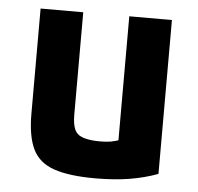

<svg xmlns="http://www.w3.org/2000/svg" viewBox="-44 -565 637 619"><g transform="rotate(5 275.0 -255.0)"><path d="M286 10Q201 10 152 -7Q103 -24 83 -65.5Q63 -107 63 -180V-520H201V-188Q201 -158 208.5 -141Q216 -124 236.5 -117Q257 -110 291 -110Q311 -110 326 -112.5Q341 -115 361 -122.5Q381 -130 412 -144L350 -58V-520H488V-22Q445 -6 396 2Q347 10 286 10Z"/></g></svg>

Font: M PLUS Code Latin SemiExpanded
Style: Bold
Weight: 700
Width: 6
Designer: Coji Morishita
Foundry: UNDERFOREST DESIGN
Version: Version 1.002; ttfautohint (v1.8.3)